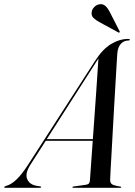

<svg xmlns="http://www.w3.org/2000/svg" viewBox="-74 -895 645 915"><path d="M70 -108.5Q44.5 -68 55.5 -41.8Q66.5 -15.5 100 -9.5L116.5 -7Q122 -6.5 122 -3.5Q122 0 116 0H-49Q-54 0 -54 -3Q-54 -6 -45.5 -9Q-22 -14.5 4 -39Q30 -63.5 60.5 -111L378.5 -604Q414.5 -660.5 455 -685Q495.5 -709.5 537.5 -709.5Q545 -709.5 544.5 -706Q544.5 -702 539 -702Q516.5 -702 502 -686.2Q487.5 -670.5 485 -640Q484.5 -633.5 482.5 -600.2Q480.5 -567 477.5 -516Q474.5 -465 471 -405Q467.5 -345 464.2 -284.5Q461 -224 458 -171.8Q455 -119.5 453 -84Q451 -48.5 451 -39Q450.5 -24.5 458.5 -17.8Q466.5 -11 498.5 -6Q504 -5.5 504 -3Q504 0 499 0H275.5Q271 0 271 -3Q271 -5.5 275 -6L335.5 -14.5Q346 -16 350 -21.2Q354 -26.5 354.5 -35Q355.5 -48.5 359.2 -101Q363 -153.5 368 -224H144ZM383 -597.5 149 -232H368.5Q372.5 -287.5 376.8 -347.2Q381 -407 384.8 -461.2Q388.5 -515.5 391.2 -556.5Q394 -597.5 395 -616Q391 -610.5 383 -597.5ZM449 -838 496 -746Q498 -743 495.5 -740.5Q494 -738 490 -740.5L399 -790Q383 -798.5 371.2 -809.8Q359.5 -821 363.5 -841Q365.5 -852 376.8 -863Q388 -874 404 -875Q418 -876 428.8 -866.2Q439.5 -856.5 449 -838Z"/></svg>

Font: Fraunces 144pt
Style: Italic
Weight: 400
Italic angle: -16°
Version: Version 1.000;[b76b70a41]